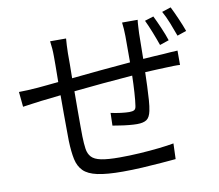

<svg xmlns="http://www.w3.org/2000/svg" viewBox="-87 -895 1174 1031"><g transform="rotate(-10 500.0 -379.0)"><path d="M721 -756Q719 -743 718 -721.5Q717 -700 716 -683Q715 -649 715 -612.5Q715 -576 714 -544Q744 -546 772 -548Q800 -550 825 -551Q844 -553 864.5 -554Q885 -555 903 -556V-478Q891 -479 867 -478.5Q843 -478 824 -477Q802 -476 773.5 -475Q745 -474 712 -472Q711 -435 709.5 -395.5Q708 -356 705.5 -321Q703 -286 698 -263Q691 -229 673.5 -217Q656 -205 621 -205Q603 -205 577 -207.5Q551 -210 527 -214Q503 -218 489 -220L491 -289Q517 -283 545.5 -279.5Q574 -276 591 -276Q609 -276 618 -281Q627 -286 629 -303Q633 -328 636 -373.5Q639 -419 640 -466Q563 -460 479 -452.5Q395 -445 320 -437Q320 -386 319.5 -336.5Q319 -287 319.5 -249Q320 -211 320 -191Q321 -151 325 -123Q329 -95 345 -77.5Q361 -60 397 -52.5Q433 -45 498 -45Q552 -45 608 -48.5Q664 -52 713.5 -57.5Q763 -63 795 -69L792 16Q759 19 710 23Q661 27 607 30Q553 33 502 33Q415 33 364 22Q313 11 288 -14Q263 -39 254.5 -79.5Q246 -120 244 -180Q244 -202 243.5 -241.5Q243 -281 243 -330Q243 -379 243 -429Q210 -425 183 -422Q156 -419 136 -417Q113 -414 84 -410Q55 -406 34 -403L26 -485Q49 -485 76 -486.5Q103 -488 130 -490Q149 -492 178 -494.5Q207 -497 243 -501Q244 -551 244 -589Q244 -627 244 -640Q244 -663 242.5 -682.5Q241 -702 238 -724H325Q324 -708 322.5 -687.5Q321 -667 321 -644Q321 -619 321 -584Q321 -549 320 -508Q394 -516 477.5 -523.5Q561 -531 641 -538V-681Q641 -698 639.5 -720.5Q638 -743 636 -756ZM807 -759Q821 -731 838.5 -690.5Q856 -650 866 -619L816 -602Q805 -634 789 -674.5Q773 -715 759 -744ZM907 -791Q921 -763 938.5 -723Q956 -683 967 -652L917 -635Q905 -669 889.5 -708Q874 -747 858 -775Z"/></g></svg>

Font: Chiron Sans HK TT
Style: Regular
Weight: 400
Designer: Ryoko NISHIZUKA 西塚涼子 (kana, bopomofo & ideographs); Paul D. Hunt (Latin, Greek & Cyrillic); Sandoll Communications 산돌커뮤니
Foundry: Adobe
Version: Version 2.022;hotconv 1.0.109;makeotfexe 2.5.65596